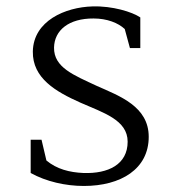

<svg xmlns="http://www.w3.org/2000/svg" viewBox="-20 -583 552 614"><path d="M78.1 -29.8C127.4 -2.4 189.5 11.7 248 11.7C366.7 11.7 455.6 -42.5 455.6 -145.5C455.6 -242.7 362.3 -275.9 290 -308.1C215.8 -342.8 151.9 -367.2 152.8 -430.7C153.8 -486.3 200.2 -524.4 279.3 -523.9C322.3 -523.9 357.9 -509.8 378.9 -490.2L395.5 -429.2H428.7V-527.3C402.8 -544.9 339.4 -564.5 275.9 -562.5C189 -560.1 86.9 -516.6 85 -418.5C83.5 -332.5 159.2 -289.6 236.8 -254.9C309.6 -222.7 388.2 -199.7 388.2 -129.9C388.2 -57.1 326.2 -26.9 246.6 -29.8C202.6 -31.7 161.6 -42 128.4 -69.8L112.8 -136.2H78.1Z"/></svg>

Font: Merriweather
Style: Light
Weight: 250
Designer: Eben Sorkin ( eben@eyebytes.com )
Foundry: Sorkin Type Co.
Version: Version 1.003